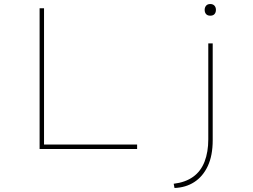

<svg xmlns="http://www.w3.org/2000/svg" viewBox="-20 -741 1258 955"><path d="M177 0V-700H199V-22H662V0ZM848 194 844 173Q902 166 940.5 138.5Q979 111 997.5 63Q1016 15 1016 -48V-525H1038V-44Q1038 33 1013.5 85Q989 137 946.5 164.5Q904 192 848 194ZM1026 -663Q1012 -663 1005 -671Q998 -679 998 -692Q998 -704 1005 -712.5Q1012 -721 1026 -721Q1039 -721 1046.5 -713Q1054 -705 1054 -692Q1054 -679 1047 -671Q1040 -663 1026 -663Z"/></svg>

Font: Lexend Tera Thin
Style: Regular
Weight: 250
Version: Version 1.007